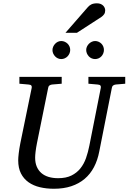

<svg xmlns="http://www.w3.org/2000/svg" viewBox="-20 -1143 789 1179"><path d="M690.9 -624Q682.1 -623 675.3 -618.4Q668.5 -613.8 667 -604L589.8 -213.9Q579.6 -159.7 557.1 -116.9Q534.7 -74.2 499.8 -44.7Q464.8 -15.1 417.7 0.5Q370.6 16.1 311 16.1Q264.6 16.1 224.9 6.6Q185.1 -2.9 155.3 -23.9Q125.5 -44.9 108.6 -78.1Q91.8 -111.3 91.8 -159.2Q91.8 -174.3 95 -201.7Q98.1 -229 105 -264.2L174.8 -604Q176.3 -612.3 172.4 -617.7Q168.5 -623 154.8 -624L99.1 -628.9V-670.9H358.9V-628.9L299.8 -624Q291 -623 284.2 -618.4Q277.3 -613.8 275.9 -604L207 -264.2Q201.2 -234.9 198.5 -211.7Q195.8 -188.5 195.8 -174.8Q195.8 -143.1 205.8 -119.6Q215.8 -96.2 234.1 -80.3Q252.4 -64.5 278.6 -56.6Q304.7 -48.8 336.9 -48.8Q385.7 -48.8 418.7 -65.2Q451.7 -81.5 473.6 -108.9Q495.6 -136.2 508.3 -172.6Q521 -209 528.8 -249L599.1 -604Q600.6 -612.3 596.7 -617.7Q592.8 -623 579.1 -624L522.9 -628.9V-670.9H749V-628.9ZM411.1 -836.4Q411.1 -825.2 406.7 -814.9Q402.3 -804.7 394.8 -796.9Q387.2 -789.1 377.2 -784.7Q367.2 -780.3 356 -780.3Q345.2 -780.3 335.4 -784.7Q325.7 -789.1 318.4 -796.9Q311 -804.7 306.6 -814.5Q302.2 -824.2 302.2 -835.4Q302.2 -846.2 306.6 -856.2Q311 -866.2 318.4 -874Q325.7 -881.8 335.4 -886.5Q345.2 -891.1 356 -891.1Q367.2 -891.1 377.2 -886.7Q387.2 -882.3 394.8 -875Q402.3 -867.7 406.7 -857.7Q411.1 -847.7 411.1 -836.4ZM618.2 -836.4Q618.2 -825.2 614 -814.9Q609.9 -804.7 602.5 -796.9Q595.2 -789.1 585.2 -784.7Q575.2 -780.3 564 -780.3Q552.7 -780.3 542.7 -784.7Q532.7 -789.1 525.4 -796.9Q518.1 -804.7 513.7 -814.9Q509.3 -825.2 509.3 -836.4Q509.3 -846.7 513.9 -856.7Q518.6 -866.7 526.1 -874.3Q533.7 -881.8 543.7 -886.5Q553.7 -891.1 564 -891.1Q575.2 -891.1 585.2 -886.7Q595.2 -882.3 602.5 -875Q609.9 -867.7 614 -857.7Q618.2 -847.7 618.2 -836.4ZM626 -1079.6Q626 -1065.4 619.6 -1055.9Q613.3 -1046.4 602.1 -1038.6L452.1 -941.4H381.8L518.1 -1097.7Q522.9 -1103.5 528.3 -1107.9Q533.7 -1112.3 540.3 -1115.7Q546.9 -1119.1 555.4 -1120.8Q564 -1122.6 575.2 -1122.6Q588.4 -1122.6 597.9 -1118.7Q607.4 -1114.7 613.5 -1108.6Q619.6 -1102.5 622.8 -1094.7Q626 -1086.9 626 -1079.6Z"/></svg>

Font: Charis SIL APac
Style: Italic
Weight: 400
Italic angle: -11°
Foundry: SIL International
Version: Version 5.000